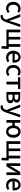

<svg xmlns="http://www.w3.org/2000/svg" viewBox="2990 -3532 747 6768"><g transform="rotate(90 3364.0 -147.5)"><path d="M278 12Q211 12 158 -18.5Q105 -49 74.5 -106Q44 -163 44 -244Q44 -325 77 -382.5Q110 -440 165 -470Q220 -500 283 -500Q331 -500 366 -484.5Q401 -469 427 -445L379 -383Q362 -400 339.5 -409.5Q317 -419 288 -419Q247 -419 215 -397Q183 -375 164 -336Q145 -297 145 -244Q145 -191 163 -152Q181 -113 212.5 -91Q244 -69 287 -69Q318 -69 345 -81Q372 -93 393 -112L435 -51Q404 -22 364 -5Q324 12 278 12Z M562 206Q544 206 529 203Q514 200 501 195L521 119Q531 122 539.5 123.5Q548 125 556 125Q596 125 621.5 98Q647 71 660 31L670 -3L476 -489H577L669 -234Q680 -202 691.5 -166.5Q703 -131 714 -96H718Q728 -130 738 -165.5Q748 -201 757 -234L837 -489H933L753 31Q734 83 709 122Q684 161 648.5 183.5Q613 206 562 206Z M1608 172V0H1572V-79H1703V-16L1693 172ZM1023 0V-489H1120V-79H1279V-489H1374V-79H1533V-489H1631V0Z M2006 12Q1938 12 1884 -18.5Q1830 -49 1798.5 -106Q1767 -163 1767 -244Q1767 -324 1799 -381.5Q1831 -439 1882 -469.5Q1933 -500 1990 -500Q2055 -500 2099 -471Q2143 -442 2165.5 -390.5Q2188 -339 2188 -270Q2188 -256 2187 -242Q2186 -228 2183 -215H1839V-292H2100Q2100 -354 2073 -388Q2046 -422 1992 -422Q1961 -422 1932 -405Q1903 -388 1884 -349.5Q1865 -311 1865 -245Q1865 -185 1886 -145.5Q1907 -106 1941.5 -87Q1976 -68 2017 -68Q2051 -68 2080.5 -77Q2110 -86 2135 -103L2170 -39Q2137 -16 2095.5 -2Q2054 12 2006 12Z M2503 12Q2436 12 2383 -18.5Q2330 -49 2299.5 -106Q2269 -163 2269 -244Q2269 -325 2302 -382.5Q2335 -440 2390 -470Q2445 -500 2508 -500Q2556 -500 2591 -484.5Q2626 -469 2652 -445L2604 -383Q2587 -400 2564.5 -409.5Q2542 -419 2513 -419Q2472 -419 2440 -397Q2408 -375 2389 -336Q2370 -297 2370 -244Q2370 -191 2388 -152Q2406 -113 2437.5 -91Q2469 -69 2512 -69Q2543 -69 2570 -81Q2597 -93 2618 -112L2660 -51Q2629 -22 2589 -5Q2549 12 2503 12Z M2859 0V-409H2700V-489H3116V-409H2957V0Z M3219 0V-488H3412Q3467 -488 3508 -476Q3549 -464 3573 -436.5Q3597 -409 3597 -363Q3597 -325 3576 -298Q3555 -271 3516 -260V-256Q3544 -250 3567 -236Q3590 -222 3603.5 -198.5Q3617 -175 3617 -141Q3617 -92 3591.5 -60.5Q3566 -29 3522 -14.5Q3478 0 3421 0ZM3316 -290H3400Q3453 -290 3477 -307.5Q3501 -325 3501 -353Q3501 -385 3478 -402.5Q3455 -420 3404 -420H3316ZM3316 -68H3413Q3468 -68 3493.5 -89Q3519 -110 3519 -146Q3519 -179 3491.5 -197Q3464 -215 3408 -215H3316Z M3748 206Q3730 206 3715 203Q3700 200 3687 195L3707 119Q3717 122 3725.5 123.5Q3734 125 3742 125Q3782 125 3807.5 98Q3833 71 3846 31L3856 -3L3662 -489H3763L3855 -234Q3866 -202 3877.5 -166.5Q3889 -131 3900 -96H3904Q3914 -130 3924 -165.5Q3934 -201 3943 -234L4023 -489H4119L3939 31Q3920 83 3895 122Q3870 161 3834.5 183.5Q3799 206 3748 206Z M4209 0V-489H4307V-294H4424V-207H4307V0ZM4621 12Q4559 12 4509.5 -18.5Q4460 -49 4431 -106.5Q4402 -164 4402 -244Q4402 -324 4431 -381.5Q4460 -439 4509.5 -470Q4559 -501 4621 -501Q4680 -501 4728.5 -470.5Q4777 -440 4806 -382.5Q4835 -325 4835 -244Q4835 -163 4806 -105.5Q4777 -48 4728.5 -18Q4680 12 4621 12ZM4616 -69Q4653 -69 4679.5 -91Q4706 -113 4720 -152Q4734 -191 4734 -244Q4734 -296 4720 -335.5Q4706 -375 4679.5 -397Q4653 -419 4616 -419Q4580 -419 4552.5 -397Q4525 -375 4510 -335.5Q4495 -296 4495 -244Q4495 -191 4510 -152Q4525 -113 4552.5 -91Q4580 -69 4616 -69Z M5542 172V0H5506V-79H5637V-16L5627 172ZM4957 0V-489H5054V-79H5213V-489H5308V-79H5467V-489H5565V0Z M5735 0V-488H5832V-303Q5832 -263 5829 -218.5Q5826 -174 5822 -121H5826Q5840 -149 5856.5 -180Q5873 -211 5886 -233L6042 -488H6150V0H6054V-186Q6054 -225 6056 -270Q6058 -315 6063 -368H6059Q6046 -339 6029.5 -308.5Q6013 -278 5999 -255L5844 0Z M6509 12Q6441 12 6387 -18.5Q6333 -49 6301.5 -106Q6270 -163 6270 -244Q6270 -324 6302 -381.5Q6334 -439 6385 -469.5Q6436 -500 6493 -500Q6558 -500 6602 -471Q6646 -442 6668.5 -390.5Q6691 -339 6691 -270Q6691 -256 6690 -242Q6689 -228 6686 -215H6342V-292H6603Q6603 -354 6576 -388Q6549 -422 6495 -422Q6464 -422 6435 -405Q6406 -388 6387 -349.5Q6368 -311 6368 -245Q6368 -185 6389 -145.5Q6410 -106 6444.5 -87Q6479 -68 6520 -68Q6554 -68 6583.5 -77Q6613 -86 6638 -103L6673 -39Q6640 -16 6598.5 -2Q6557 12 6509 12Z"/></g></svg>

Font: UmiuVSE Medium
Style: Regular
Weight: 500
Designer: Paul D. Hunt
Foundry: Adobe
Version: Version 3.046;September 5, 2023;FontCreator 14.0.0.2901 64-b